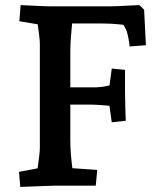

<svg xmlns="http://www.w3.org/2000/svg" viewBox="-20 -730 646 755"><path d="M59.7 5 54.7 -54.2 175.7 -77.2 121.4 -27.9Q125 -47.7 128.4 -71Q131.7 -94.4 134.2 -115.9Q136.7 -137.4 136.7 -149V-556.6Q136.7 -569.5 134.2 -590.2Q131.7 -610.9 128.5 -632.4Q125.4 -653.9 123 -668.7L175.7 -626.6L56.1 -646.5L61.1 -710Q79.5 -709 102.1 -708Q124.8 -707 146 -706Q167.1 -705 178.6 -705H413.7Q423.7 -705 445.5 -706Q467.3 -707 490.6 -708.2Q514 -709.4 527.7 -710L546.7 -692L553.7 -552.2L489.7 -547.2Q488.7 -559.2 485.9 -575.1Q483 -591.1 479.4 -603.4Q477.7 -611.4 468.7 -626.7Q459.6 -642 449.3 -657.1L488.4 -630.4Q476.5 -631.4 445.4 -634.5Q414.2 -637.6 383.7 -637.6H215.2L265.5 -664.7Q265.5 -659.2 263.2 -634.7Q260.8 -610.2 258.6 -580.1Q256.5 -550 256.5 -526.6V-179Q256.5 -152.4 258.8 -123.7Q261.1 -95 264.4 -69.7Q267.7 -44.5 270.4 -29.4L216.7 -71.9L362.5 -61.9L356.5 0H201.4Q190.6 0 166.5 1Q142.5 2 113.9 3Q85.4 4 59.7 5ZM419.4 -249.1 406.4 -342.3 445.9 -310.5Q434.7 -311.9 414.5 -313.6Q394.2 -315.3 373 -317Q351.9 -318.6 337.6 -318.6H210.5V-386.6H357.6Q374.5 -386.6 398.4 -391.4Q422.2 -396.1 437.1 -400.1L406.4 -362.2L419.4 -460.4L471.6 -455.4V-372Q471.6 -345 472.6 -310.8Q473.6 -276.6 474.6 -255.1Z"/></svg>

Font: Andada Pro
Style: Regular
Weight: 400
Designer: Carolina Giovagnoli
Foundry: Huerta Tipografica
Version: Version 3.003